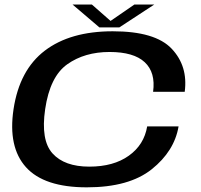

<svg xmlns="http://www.w3.org/2000/svg" viewBox="-20 -819 884 844"><path d="M361.5 4.5Q547.5 4.5 647 -75Q746.5 -154.5 765 -263.5H627Q613.5 -182.5 546.2 -134.5Q479 -86.5 372.5 -86.5Q263.5 -86.5 211 -144.5Q158.5 -202.5 178.5 -339Q199.5 -482.5 275.8 -536.5Q352 -590.5 461.5 -590.5Q568 -590.5 616.2 -545.5Q664.5 -500.5 653 -415.5H792Q807 -528.5 734.5 -605Q662 -681.5 475.5 -681.5Q289 -681.5 177.2 -596.5Q65.5 -511.5 39.5 -339Q14.5 -172.5 94.2 -84Q174 4.5 361.5 4.5ZM417 -698.5H504.5L658 -799H570.5L466 -727L384 -799H299Z"/></svg>

Font: Anybody Expanded Medium
Style: Italic
Weight: 500
Width: 7
Italic angle: -10°
Version: Version 1.113;gftools[0.9.25]